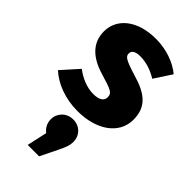

<svg xmlns="http://www.w3.org/2000/svg" viewBox="-270 -621 1024 1024"><g transform="rotate(45 242.0 -109.0)"><path d="M253 -551C110 -551 28 -477 28 -383C28 -300 81 -244 183 -214C277 -186 291 -179 291 -148C291 -120 266 -106 224 -106C174 -106 125 -128 86 -158L1 -63C54 -14 136 18 229 18C369 18 473 -51 473 -161C473 -257 416 -301 313 -331C215 -361 205 -371 205 -394C205 -413 222 -426 260 -426C304 -426 349 -411 389 -386L453 -484C404 -525 331 -551 253 -551ZM245 65C195 65 159 103 159 149C159 180 174 203 194 219L169 333H255L303 235C321 198 330 178 330 149C330 101 294 65 245 65Z"/></g></svg>

Font: Fira Sans ExtraBold
Style: Regular
Weight: 800
Designer: bBox Type GmbH & Carrois Corporate GbR & Edenspiekermann AG
Foundry: bBox Type GmbH & Carrois Corporate GbR & Edenspiekermann AG
Version: Version 4.300;PS 004.300;hotconv 1.0.88;makeotf.lib2.5.64775